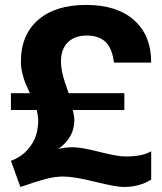

<svg xmlns="http://www.w3.org/2000/svg" viewBox="-20 -742 652 772"><path d="M477.1 9.8Q446.8 9.8 361.8 -11.2Q276.9 -32.2 233.9 -32.2Q203.1 -32.2 167.2 -23.2Q131.3 -14.2 62 9.8L23.9 -95.2Q63.5 -109.9 89.4 -138.4Q115.2 -167 124.5 -196.8Q133.8 -226.6 133.8 -258.8Q133.8 -271.5 127.9 -299.8H23.9V-367.2H100.1Q88.4 -392.6 82 -408Q75.7 -423.3 69.8 -447.5Q64 -471.7 64 -494.1Q64 -601.6 133.3 -661.9Q202.6 -722.2 326.2 -722.2Q450.2 -722.2 519 -661.1Q587.9 -600.1 587.9 -490.2H438Q431.6 -546.9 404.8 -573Q377.9 -599.1 329.1 -599.1Q280.8 -599.1 252.9 -571.8Q225.1 -544.4 225.1 -495.1Q225.1 -484.4 226.6 -472.4Q228 -460.4 229.7 -451.9Q231.4 -443.4 235.4 -429.7Q239.3 -416 241.5 -409.7Q243.7 -403.3 249 -387.7Q254.4 -372.1 255.9 -367.2H480V-299.8H272.9Q278.8 -273.4 278.8 -258.8Q278.8 -188 213.9 -143.1Q241.7 -149.9 273.9 -149.9Q307.1 -149.9 379.9 -131.3Q452.6 -112.8 484.9 -112.8Q553.7 -112.8 587.9 -133.8V-20Q541.5 9.8 477.1 9.8Z"/></svg>

Font: Creato Display ExtraBold
Style: Regular
Weight: 800
Version: Version 1.000